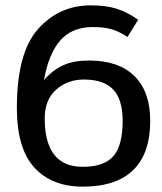

<svg xmlns="http://www.w3.org/2000/svg" viewBox="-20 -682 604 717"><path d="M43 -279Q43 -485 122 -573.5Q201 -662 319 -662Q377 -662 417 -649Q457 -636 496 -608L456 -544Q426 -564 397.5 -572.5Q369 -581 327 -581Q249 -581 205.5 -531.5Q162 -482 144 -383Q179 -422 217.5 -439Q256 -456 313 -456Q423 -456 482 -398Q541 -340 541 -231Q541 -109 477.5 -47Q414 15 289 15Q174 15 108.5 -56Q43 -127 43 -279ZM438 -231Q438 -310 403 -347.5Q368 -385 293 -385Q232 -385 189.5 -347Q147 -309 147 -240Q147 -59 289 -59Q368 -59 403 -98.5Q438 -138 438 -231Z"/></svg>

Font: Pridi
Style: Regular
Weight: 400
Designer: Katatrad Team
Foundry: CadsonDemak
Version: Version 1.001